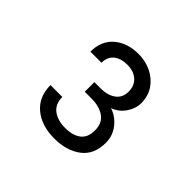

<svg xmlns="http://www.w3.org/2000/svg" viewBox="-96 -982 535 535"><g transform="rotate(45 172.0 -714.5)"><path d="M116.9 -790.5Q116.9 -813.5 132 -825.6Q147 -837.6 171.9 -837.6Q197 -837.6 212.3 -824Q227.5 -810.3 227.5 -787.1Q227.5 -763.2 210.3 -750.7Q193.1 -738.3 166.7 -738.3H141.1V-700.4H166.7Q198.5 -700.4 218 -686.8Q237.5 -673.1 237.5 -644.3Q237.5 -616.2 220.5 -603.3Q203.4 -590.3 173.3 -590.3Q144.5 -590.3 125.9 -604Q107.2 -617.7 107.2 -646H60.5Q60.5 -599.9 91.6 -574Q122.6 -548.1 173.3 -548.1Q221.2 -548.1 252.3 -571.4Q283.4 -594.7 283.4 -641.6Q283.4 -669.2 266.4 -690.7Q249.3 -712.2 225.1 -719.7Q248.8 -728.5 262 -748.7Q275.1 -768.8 275.1 -788.3Q275.1 -817.1 260.9 -837.9Q246.6 -858.6 223.4 -869.8Q200.2 -880.9 173.3 -880.9Q128.9 -880.9 101.1 -857.1Q73.2 -833.3 73.2 -790.5Z"/></g></svg>

Font: Estedad-FD-VF Thin
Style: Regular
Weight: 100
Designer: Amin Abedi
Version: Version 5.0